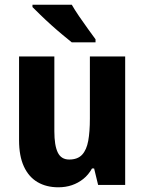

<svg xmlns="http://www.w3.org/2000/svg" viewBox="-20 -786 615 816"><path d="M512 -546V0H397L380 -70H371Q356 -43 334 -25.5Q312 -8 285.5 1Q259 10 228 10Q177 10 139.5 -12Q102 -34 81.5 -78.5Q61 -123 61 -190V-546H211V-228Q211 -168 225.5 -138Q240 -108 274 -108Q310 -108 329 -128.5Q348 -149 355 -187.5Q362 -226 362 -282V-546ZM285 -766Q297 -745 316 -717Q335 -689 354 -663Q373 -637 386 -619V-606H285Q269 -619 246 -638Q223 -657 198 -679.5Q173 -702 152 -722.5Q131 -743 118 -756V-766Z"/></svg>

Font: Noto Sans Display SemiCondensed
Style: Regular
Weight: 400
Width: 4
Version: Version 2.003